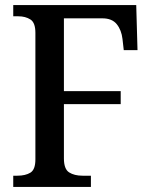

<svg xmlns="http://www.w3.org/2000/svg" viewBox="-20 -734 597 754"><path d="M32 0V-44H48Q80 -44 99.5 -56Q119 -68 119 -108V-605Q119 -645 99.5 -657.5Q80 -670 52 -670H32V-714H515L520 -537H466L461 -581Q457 -616 438.5 -639Q420 -662 382 -662H231V-376H454V-325H231V-112Q231 -70 251.5 -57Q272 -44 304 -44H337V0Z"/></svg>

Font: Noto Serif Georgian SemiCondensed Medium
Style: Regular
Weight: 500
Width: 4
Designer: Monotype Design Team, Akaki Razmadze
Foundry: Google LLC
Version: Version 2.003; ttfautohint (v1.8.4.7-5d5b)